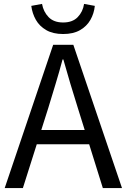

<svg xmlns="http://www.w3.org/2000/svg" viewBox="-20 -962 648 982"><path d="M4 0 252 -733H355L604 0H506L378 -410Q358 -473 340 -533.5Q322 -594 304 -658H300Q283 -594 264.5 -533.5Q246 -473 227 -410L97 0ZM133 -224V-297H471V-224ZM303 -788Q251 -788 216.5 -808Q182 -828 163.5 -860.5Q145 -893 140 -932L195 -942Q202 -902 228.5 -874.5Q255 -847 303 -847Q351 -847 377.5 -874.5Q404 -902 410 -942L465 -932Q461 -893 442.5 -860.5Q424 -828 389.5 -808Q355 -788 303 -788Z"/></svg>

Font: Noto Sans HK
Style: Regular
Weight: 400
Designer: Ryoko NISHIZUKA 西塚涼子 (kana, bopomofo & ideographs); Paul D. Hunt (Latin, Greek & Cyrillic); Sandoll Communications 산돌커뮤니
Foundry: Adobe
Version: Version 2.004-H2;hotconv 1.0.118;makeotfexe 2.5.65603